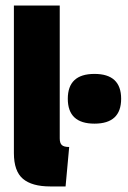

<svg xmlns="http://www.w3.org/2000/svg" viewBox="-20 -661 460 691"><path d="M30 -110V-641H195V-163Q195 -146 202.5 -139Q210 -132 229 -132L216 10H161Q95 10 62.5 -17.5Q30 -45 30 -110ZM416 -305.5Q416 -216 320 -216Q224 -216 224 -305.5Q224 -395 320 -395Q416 -395 416 -305.5Z"/></svg>

Font: Passion One
Style: Regular
Weight: 400
Designer: Alejandro Lo Celso
Foundry: Fontstage
Version: Version 1.002